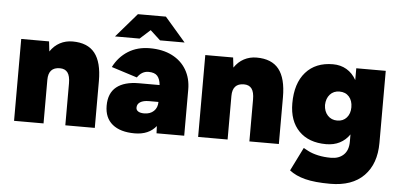

<svg xmlns="http://www.w3.org/2000/svg" viewBox="-58 -833 2431 1168"><g transform="rotate(5 1158.0 -249.0)"><path d="M45 -500H215L222 -439Q246 -475 281 -493.5Q316 -512 358 -512Q450 -512 494 -456.5Q538 -401 538 -286V0H358V-256Q358 -301 342.5 -322Q327 -343 295 -343Q225 -343 225 -266V0H45Z M913 -44Q868 12 782 12Q694 12 646 -27.5Q598 -67 598 -141Q598 -218 645.5 -256Q693 -294 782 -294H908Q905 -330 888.5 -349Q872 -368 834 -368Q793 -368 766 -328L609 -378Q641 -441 697.5 -476.5Q754 -512 830 -512Q909 -512 966 -483Q1023 -454 1053.5 -402Q1084 -350 1084 -281V0H915ZM829 -114Q866 -114 888 -135Q910 -156 910 -191H853Q818 -191 799 -179Q780 -167 780 -145Q780 -130 793 -122Q806 -114 829 -114ZM825 -622 762 -565H612L739 -712H910L1037 -565H887Z M1169 -500H1339L1346 -439Q1370 -475 1405 -493.5Q1440 -512 1482 -512Q1574 -512 1618 -456.5Q1662 -401 1662 -286V0H1482V-256Q1482 -301 1466.5 -322Q1451 -343 1419 -343Q1349 -343 1349 -266V0H1169Z M1744 154 1815 11Q1820 14 1845 27Q1870 40 1906 48Q1942 56 1985 56Q2033 56 2062 28.5Q2091 1 2091 -52V-96Q2067 -61 2031 -42.5Q1995 -24 1948 -24Q1842 -24 1782 -85Q1722 -146 1722 -254Q1722 -376 1782 -444Q1842 -512 1948 -512Q1995 -512 2031.5 -490.5Q2068 -469 2091 -428V-500H2271V-60Q2271 68 2199.5 141Q2128 214 1994 214Q1900 214 1841 199Q1782 184 1744 154ZM2003 -173Q2039 -173 2060.5 -197.5Q2082 -222 2082 -261Q2082 -301 2060.5 -325.5Q2039 -350 2002 -350Q1966 -350 1944 -325.5Q1922 -301 1921 -261Q1922 -222 1944.5 -197.5Q1967 -173 2003 -173Z"/></g></svg>

Font: Oak Sans Black
Style: Regular
Weight: 900
Designer: Erik Kennedy, Walven
Foundry: Erik Kennedy, Walven
Version: Version 1.000